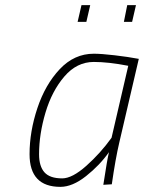

<svg xmlns="http://www.w3.org/2000/svg" viewBox="-20 -718 560 747"><path d="M297 -698H331L316 -633H282ZM475 -698H509L494 -633H462ZM95 -118Q95 -206 125.5 -297.5Q156 -389 212.5 -449Q269 -509 345 -509Q374 -509 425.5 -503Q477 -497 520 -489L444 -163Q429 -99 415 -1L382 1Q397 -98 404 -126Q368 -75 315 -33Q262 9 215 9Q95 9 95 -118ZM414 -182 479 -462Q402 -477 345 -477Q279 -477 230.5 -420.5Q182 -364 157 -280Q132 -196 132 -118Q132 -71 153 -47.5Q174 -24 222 -24Q261 -24 316 -73Q371 -122 414 -182Z"/></svg>

Font: Cairo ExtraLight
Style: Italic
Weight: 275
Italic angle: -13°
Designer: Mohamed Gaber, Accademia di Belle Arti di Urbino and others
Foundry: Kief Type Foundry, Accademia di Belle Arti di Urbino and others
Version: Version 3.011